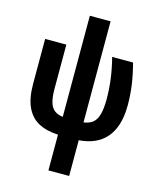

<svg xmlns="http://www.w3.org/2000/svg" viewBox="-142 -858 994 1198"><g transform="rotate(15 355.5 -259.5)"><path d="M421 -106Q458 -111 480.5 -129.5Q503 -148 513 -186Q523 -224 523 -284Q523 -347 514.5 -412Q506 -477 488 -547H623Q643 -470 651.5 -407.5Q660 -345 660 -282Q660 -188 631.5 -125Q603 -62 549.5 -29Q496 4 421 9V240H287V9Q213 6 161 -21.5Q109 -49 82 -107Q55 -165 55 -257V-547H192V-261Q192 -210 201.5 -176.5Q211 -143 232 -126.5Q253 -110 287 -106V-759H421Z"/></g></svg>

Font: Noto Sans Display Condensed
Style: Bold
Weight: 700
Width: 3
Designer: Monotype Design Team
Foundry: Monotype Imaging Inc.
Version: Version 2.003